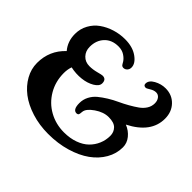

<svg xmlns="http://www.w3.org/2000/svg" viewBox="-165 -921 1143 1143"><g transform="rotate(45 407.0 -349.5)"><path d="M403.8 -582.5Q400.9 -582.5 398.4 -583Q396 -583.5 393.8 -584.7Q391.6 -585.9 390.1 -586.9Q388.7 -587.9 386.7 -590.8Q384.8 -593.8 383.8 -595.2Q382.8 -596.7 380.4 -600.8Q377.9 -605 377 -606.9Q365.7 -625 344.2 -638.9Q322.8 -652.8 293 -652.8Q237.8 -652.8 205.3 -618.4Q172.9 -584 172.9 -530.3Q172.9 -494.1 195.3 -470.5Q217.8 -446.8 253.4 -446.8Q281.7 -446.8 311.8 -454.8Q341.8 -462.9 349.1 -462.9Q379.9 -462.9 379.9 -428.7Q379.9 -404.8 347.7 -385.7Q315.4 -366.7 272 -362.1Q228.5 -357.4 183.6 -367.2Q174.3 -340.8 174.3 -310.5Q174.3 -239.3 208 -181.9Q241.7 -124.5 298.8 -92.8Q356 -61 424.8 -61Q475.1 -61 515.6 -75.7Q556.2 -90.3 581.8 -115.5Q607.4 -140.6 621.1 -173.1Q634.8 -205.6 634.8 -241.7Q634.8 -272.5 614.7 -293.2Q594.7 -314 549.3 -314Q506.3 -314 462.4 -283.7Q418.5 -253.4 415.5 -225.6Q415 -223.6 414.6 -218Q414.1 -212.4 413.8 -210.2Q413.6 -208 412.4 -203.9Q411.1 -199.7 409.7 -198.2Q408.2 -196.8 405 -195.3Q401.9 -193.8 397.9 -193.8Q366.2 -193.8 366.2 -249Q366.2 -279.8 379.9 -306.2Q393.6 -332.5 416 -351.1Q438.5 -369.6 467.3 -387.5Q496.1 -405.3 525.9 -418.9Q555.7 -432.6 584.5 -449Q613.3 -465.3 635.7 -481.2Q658.2 -497.1 671.9 -518.8Q685.5 -540.5 685.5 -565.9Q685.5 -587.9 674.3 -602.8Q663.1 -617.7 644.5 -617.7Q626.5 -617.7 606.7 -605.2Q586.9 -592.8 581.1 -592.8Q562.5 -592.8 562.5 -609.9Q562.5 -637.2 596.4 -656Q630.4 -674.8 667.5 -674.8Q722.2 -674.8 757.6 -637.9Q793 -601.1 793 -543.9Q793 -425.8 652.8 -354.5Q689.5 -339.8 712.9 -310.8Q736.3 -281.7 736.3 -246.6Q736.3 -193.4 709 -145.8Q681.6 -98.1 633.3 -63.5Q585 -28.8 515.4 -8.3Q445.8 12.2 365.2 12.2Q290.5 12.2 225.3 -8.3Q160.2 -28.8 115.2 -63.2Q70.3 -97.7 44.7 -143.6Q19 -189.5 19 -240.2Q19 -344.7 94.2 -415Q56.6 -459 56.6 -522Q56.6 -565.4 76.7 -601.8Q96.7 -638.2 129.9 -661.6Q163.1 -685.1 204.6 -698Q246.1 -710.9 290 -710.9Q354.5 -710.9 395.5 -681.6Q436.5 -652.3 436.5 -618.7Q436.5 -603 426.8 -592.8Q417 -582.5 403.8 -582.5Z"/></g></svg>

Font: Cooper* SemiBold
Style: Regular
Weight: 600
Designer: Owen Earl
Foundry: indestructible type*
Version: Version 0.001